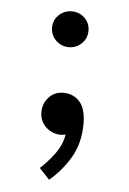

<svg xmlns="http://www.w3.org/2000/svg" viewBox="-44 -440 401 599"><g transform="rotate(5 156.5 -141.0)"><path d="M100 -350Q100 -326.4 116.9 -309.9Q133.8 -293.5 157.3 -293.5Q180.9 -293.5 197.5 -309.8Q214.1 -326.2 214.1 -349.9Q214.1 -373.5 197.5 -389.6Q180.9 -405.7 157.3 -405.7Q133.8 -405.7 116.9 -389.7Q100 -373.6 100 -350ZM89.8 -83.7Q89.8 -61.7 102.2 -45.7Q114.5 -29.8 133.3 -22.9Q152.2 -16.1 171.3 -21Q165.7 11.5 145.1 39.6Q124.4 67.7 100.2 89.9L132.1 123.8Q169.8 92.7 196.9 47.4Q223.9 2.2 223.9 -59.6Q223.9 -106.1 204.4 -128.2Q184.8 -150.2 152.9 -150.2Q125.3 -150.2 107.6 -130.8Q89.8 -111.5 89.8 -83.7Z"/></g></svg>

Font: Estedad-VF-FD Black
Style: Regular
Weight: 900
Designer: Amin Abedi
Version: Version 4.000